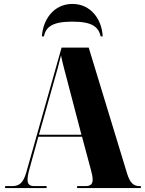

<svg xmlns="http://www.w3.org/2000/svg" viewBox="-20 -956 736 976"><path d="M193 -771H203C214 -819 245 -846 348 -846C450 -846 480 -819 492 -771H502C498 -856 443 -936 348 -936C253 -936 198 -856 193 -771ZM6 0H217V-10H154C130 -10 120 -20 120 -43C120 -59 125 -81 133 -109L175 -261H397L442 -93C447 -75 451 -58 451 -43C451 -23 443 -10 415 -10H372V0H696V-10H689C659 -10 641 -26 626 -74L431 -714H293L114 -81C98 -25 78 -10 41 -10H6ZM178 -271 256 -548C268 -588 279 -629 290 -674C300 -627 313 -581 322 -546L394 -271Z"/></svg>

Font: Noto Serif Display Condensed Black
Style: Regular
Weight: 900
Width: 3
Designer: Monotype Design Team
Foundry: Monotype Imaging Inc.
Version: Version 2.009